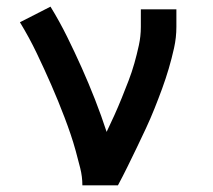

<svg xmlns="http://www.w3.org/2000/svg" viewBox="-20 -558 640 578"><path d="M228 0Q228 -26 221.5 -52Q215 -78 208 -103.5Q201 -129 192.5 -154Q184 -179 174.5 -204Q165 -229 155 -253.5Q145 -278 134.5 -302Q124 -326 113 -350Q102 -374 90.5 -398Q79 -422 66.5 -445Q54 -468 40 -491L132 -538Q159 -494 182 -447.5Q205 -401 226 -354Q247 -307 266 -258.5Q285 -210 301 -161Q313 -186 324.5 -211.5Q336 -237 346.5 -263Q357 -289 367 -315Q377 -341 384.5 -367.5Q392 -394 398 -421.5Q404 -449 404 -477V-530H511V-477Q511 -445 504 -413.5Q497 -382 488 -351.5Q479 -321 468 -291Q457 -261 445 -231Q433 -201 419.5 -172Q406 -143 392 -114Q378 -85 364 -56.5Q350 -28 335 0Z"/></svg>

Font: Iosevka Curly Slab SmBdEx
Style: Regular
Weight: 600
Width: 7
Monospace: yes
Designer: Belleve Invis
Foundry: Belleve Invis
Version: Version 11.1.0; ttfautohint (v1.8.3)